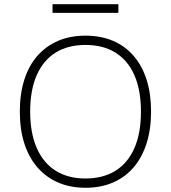

<svg xmlns="http://www.w3.org/2000/svg" viewBox="-20 -882 810 910"><path d="M385 8Q313 8 255.5 -17Q198 -42 157.5 -88.5Q117 -135 95.5 -201.5Q74 -268 74 -353Q74 -437 95 -503.5Q116 -570 156.5 -616.5Q197 -663 254.5 -688Q312 -713 385 -713Q458 -713 515.5 -688.5Q573 -664 613.5 -617Q654 -570 675 -503.5Q696 -437 696 -354Q696 -269 674.5 -202Q653 -135 613 -88.5Q573 -42 515.5 -17Q458 8 385 8ZM385 -36Q468 -36 527 -72.5Q586 -109 617 -180Q648 -251 648 -353Q648 -455 617 -525.5Q586 -596 527.5 -632.5Q469 -669 385 -669Q302 -669 243.5 -632.5Q185 -596 154 -525.5Q123 -455 123 -353Q123 -252 154 -181Q185 -110 243.5 -73Q302 -36 385 -36ZM229 -821V-862H541V-821Z"/></svg>

Font: Nunito Sans 10pt ExtraLight
Style: Regular
Weight: 250
Designer: Vernon Adams
Foundry: Vernon Adams
Version: Version 3.101;gftools[0.9.27]